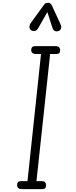

<svg xmlns="http://www.w3.org/2000/svg" viewBox="-20 -1328 532 1348"><path d="M135.5 0Q115.5 0 107.8 -8Q100 -16 100 -27.5Q100 -41 105.8 -48.8Q111.5 -56.5 131.5 -56.5H173L268 -949H234.5Q214.5 -949 206.8 -956.8Q199 -964.5 199 -976.5Q199 -989 205 -996.5Q211 -1004 230.5 -1004H367Q387.5 -1004 395 -996Q402.5 -988 402.5 -976.5Q402.5 -964 397.2 -956.5Q392 -949 372 -949H332L236 -56.5H269.5Q288.5 -56.5 296 -48.5Q303.5 -40.5 303.5 -27.5Q303.5 -15 298.2 -7.5Q293 0 273 0ZM390.5 -1110Q375.5 -1105 364 -1111.2Q352.5 -1117.5 348.5 -1131.5L312.5 -1243.5L249.5 -1132.5Q237 -1111 221.8 -1110.2Q206.5 -1109.5 197 -1117Q186 -1127.5 186.5 -1140.5Q187 -1153.5 195 -1165L288 -1293Q296.5 -1305.5 304.8 -1307Q313 -1308.5 320.5 -1308.5Q325 -1308.5 332.5 -1304Q340 -1299.5 343.5 -1291L403 -1162.5Q413.5 -1139.5 407.8 -1126.5Q402 -1113.5 390.5 -1110Z"/></svg>

Font: Edu SA Hand
Style: Regular
Weight: 400
Designer: Tina and Corey Anderson, Eben Sorkin, Mirko Velimirovic
Foundry: Google for Education
Version: Version 2.000